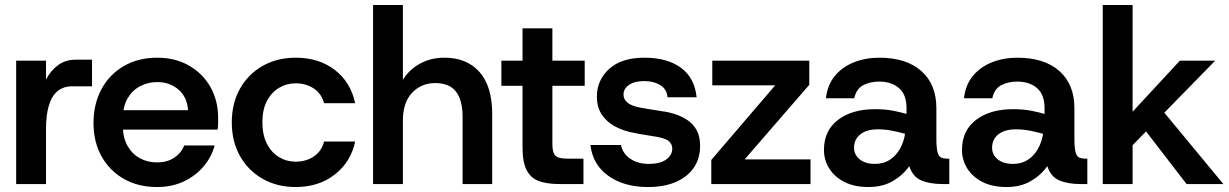

<svg xmlns="http://www.w3.org/2000/svg" viewBox="-20 -740 4940 772"><path d="M45 0V-496H165V-420Q184 -457 214 -478.5Q244 -500 283 -500H350V-393H271Q236 -393 212.5 -374.5Q189 -356 177 -317.5Q165 -279 165 -221V0Z M611 12Q536 12 478.5 -20.5Q421 -53 388.5 -111Q356 -169 356 -245Q356 -322 388 -381.5Q420 -441 478 -474.5Q536 -508 612 -508Q685 -508 740.5 -476Q796 -444 826.5 -389.5Q857 -335 857 -267Q857 -257 857 -245Q857 -233 855 -219H443V-297H736Q733 -349 698 -379.5Q663 -410 612 -410Q575 -410 543.5 -393.5Q512 -377 493 -344.5Q474 -312 474 -262V-233Q474 -187 492.5 -154Q511 -121 542 -104Q573 -87 611 -87Q652 -87 680 -105.5Q708 -124 721 -155H843Q830 -107 797.5 -69.5Q765 -32 718 -10Q671 12 611 12Z M1169 12Q1094 12 1036 -21Q978 -54 945 -112.5Q912 -171 912 -248Q912 -325 945 -383.5Q978 -442 1036 -475Q1094 -508 1169 -508Q1262 -508 1326 -459Q1390 -410 1408 -325H1283Q1273 -363 1242 -384Q1211 -405 1168 -405Q1132 -405 1101.5 -386.5Q1071 -368 1053 -333.5Q1035 -299 1035 -248Q1035 -198 1053 -162.5Q1071 -127 1101.5 -108.5Q1132 -90 1168 -90Q1211 -90 1242 -111Q1273 -132 1283 -171H1408Q1391 -89 1326.5 -38.5Q1262 12 1169 12Z M1480 0V-720H1600V-419Q1625 -460 1668.5 -484Q1712 -508 1767 -508Q1857 -508 1908 -450.5Q1959 -393 1959 -282V0H1840V-270Q1840 -337 1813.5 -371.5Q1787 -406 1730 -406Q1674 -406 1637 -367Q1600 -328 1600 -256V0Z M2229 0Q2181 0 2148 -11.5Q2115 -23 2098 -55Q2081 -87 2081 -148V-395H1996V-496H2081V-626H2201V-496H2331V-395H2201V-164Q2201 -137 2206.5 -124Q2212 -111 2226 -106.5Q2240 -102 2267 -102H2326V0Z M2585 12Q2489 12 2426 -33Q2363 -78 2354 -157H2477Q2484 -122 2514.5 -101.5Q2545 -81 2589 -81Q2634 -81 2658.5 -98.5Q2683 -116 2683 -142Q2683 -163 2666.5 -174.5Q2650 -186 2608 -192Q2592 -195 2568.5 -198.5Q2545 -202 2528 -206Q2489 -213 2455 -230.5Q2421 -248 2400.5 -278Q2380 -308 2380 -352Q2380 -418 2429.5 -463Q2479 -508 2571 -508Q2663 -508 2718 -467.5Q2773 -427 2781 -349H2664Q2661 -382 2634.5 -398Q2608 -414 2571 -414Q2531 -414 2509 -398.5Q2487 -383 2487 -360Q2487 -319 2556 -307Q2566 -305 2581.5 -302.5Q2597 -300 2613 -297.5Q2629 -295 2640 -293Q2667 -290 2694.5 -281Q2722 -272 2745 -256.5Q2768 -241 2781.5 -216Q2795 -191 2795 -153Q2795 -104 2770.5 -67Q2746 -30 2699 -9Q2652 12 2585 12Z M2840 0V-97L3097 -397H2844V-496H3234V-399L2974 -99H3239V0Z M3472 12Q3415 12 3375 -8.5Q3335 -29 3314 -63Q3293 -97 3293 -137Q3293 -215 3349.5 -258Q3406 -301 3498 -301Q3540 -301 3572.5 -294.5Q3605 -288 3625 -282V-305Q3625 -360 3594.5 -386Q3564 -412 3515 -412Q3479 -412 3451 -397.5Q3423 -383 3415 -345H3301Q3307 -399 3337 -435Q3367 -471 3413.5 -489.5Q3460 -508 3515 -508Q3624 -508 3684.5 -454.5Q3745 -401 3745 -305V-184Q3745 -146 3749.5 -128.5Q3754 -111 3764.5 -106.5Q3775 -102 3792 -102H3797V0H3770Q3719 0 3684.5 -14.5Q3650 -29 3636 -72Q3611 -36 3570 -12Q3529 12 3472 12ZM3498 -81Q3533 -81 3558 -97.5Q3583 -114 3598.5 -141.5Q3614 -169 3619 -202Q3598 -208 3569 -214Q3540 -220 3510 -220Q3465 -220 3439.5 -200Q3414 -180 3414 -146Q3414 -118 3436.5 -99.5Q3459 -81 3498 -81Z M4027 12Q3970 12 3930 -8.5Q3890 -29 3869 -63Q3848 -97 3848 -137Q3848 -215 3904.5 -258Q3961 -301 4053 -301Q4095 -301 4127.5 -294.5Q4160 -288 4180 -282V-305Q4180 -360 4149.5 -386Q4119 -412 4070 -412Q4034 -412 4006 -397.5Q3978 -383 3970 -345H3856Q3862 -399 3892 -435Q3922 -471 3968.5 -489.5Q4015 -508 4070 -508Q4179 -508 4239.5 -454.5Q4300 -401 4300 -305V-184Q4300 -146 4304.5 -128.5Q4309 -111 4319.5 -106.5Q4330 -102 4347 -102H4352V0H4325Q4274 0 4239.5 -14.5Q4205 -29 4191 -72Q4166 -36 4125 -12Q4084 12 4027 12ZM4053 -81Q4088 -81 4113 -97.5Q4138 -114 4153.5 -141.5Q4169 -169 4174 -202Q4153 -208 4124 -214Q4095 -220 4065 -220Q4020 -220 3994.5 -200Q3969 -180 3969 -146Q3969 -118 3991.5 -99.5Q4014 -81 4053 -81Z M4526 -148 4474 -226 4724 -496H4866ZM4414 0V-720H4534V0ZM4751 0 4557 -252 4630 -325 4899 0Z"/></svg>

Font: Host Grotesk Light SemiBold
Style: Regular
Weight: 600
Version: Version 1.003